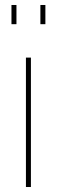

<svg xmlns="http://www.w3.org/2000/svg" viewBox="-20 -750 228 770"><path d="M84 0V-519H104V0ZM26 -653V-730H46V-653ZM142 -653V-730H162V-653Z"/></svg>

Font: Raleway Thin Thin
Style: Regular
Weight: 250
Version: Version 4.026